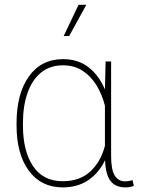

<svg xmlns="http://www.w3.org/2000/svg" viewBox="-20 -791 626 821"><path d="M249 10.3Q155.8 10.3 103.3 -61Q50.8 -132.3 50.8 -254.4V-264.6Q50.8 -390.1 103.5 -464.1Q156.2 -538.1 250 -538.1Q313.5 -538.1 358.2 -503.7Q402.8 -469.2 428.7 -408.7L431.6 -528.3H455.1V-124.5Q455.1 -64.9 470.7 -40.3Q486.3 -15.6 515.1 -15.6Q522.9 -15.6 528.6 -16.6Q534.2 -17.6 546.9 -20.5L552.2 3.4Q537.6 10.3 516.6 10.3Q474.1 10.3 452.9 -16.8Q431.6 -43.9 429.2 -106Q403.8 -52.7 358.2 -21.2Q312.5 10.3 249 10.3ZM248.5 -16.1Q320.8 -16.1 365.7 -57.4Q410.6 -98.6 428.7 -167.5V-338.9Q417 -385.3 393.6 -424.6Q370.1 -463.9 334.2 -487.8Q298.3 -511.7 249.5 -511.7Q193.4 -511.7 155.3 -480.5Q117.2 -449.2 97.7 -393.6Q78.1 -337.9 78.1 -264.6V-254.4Q78.1 -145 121.3 -80.6Q164.6 -16.1 248.5 -16.1ZM252.4 -637.2 315.9 -770.5H349.1L275.9 -637.2Z"/></svg>

Font: Roboto Slab Thin
Style: Regular
Weight: 100
Designer: Google
Version: Version 2.000; ttfautohint (v1.8.1.43-b0c9)